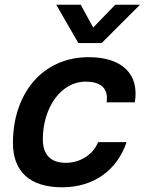

<svg xmlns="http://www.w3.org/2000/svg" viewBox="-20 -782 615 816"><path d="M357 -539C160 -539 35 -384 35 -174C35 -54 106 14 244 14C382 14 479 -62 518 -178H397C376 -125 321 -90 260 -90C198 -90 162 -122 162 -190C162 -323 238 -435 344 -435C410 -435 442 -405 433 -347H553C573 -467 499 -539 357 -539ZM219 -762 313 -599H412L575 -762H470L376 -665L323 -762Z"/></svg>

Font: Nacelle SemiBold
Style: Italic
Weight: 600
Italic angle: -12°
Designer: Sora Sagano
Foundry: Sora Sagano
Version: Version 1.000;FEAKit 1.0